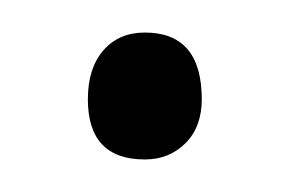

<svg xmlns="http://www.w3.org/2000/svg" viewBox="-20 -90 183 118"><path d="M34 -29Q34 -48 43.5 -59Q53 -70 69 -70Q104 -70 104 -29Q104 -12 94 -2Q84 8 69 8Q34 8 34 -29Z"/></svg>

Font: Antic Slab
Style: Regular
Weight: 400
Designer: Santiago Orozco
Foundry: Santiago Orozco
Version: Version 001.002